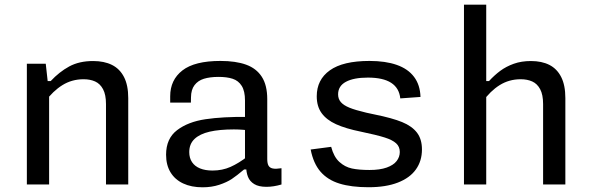

<svg xmlns="http://www.w3.org/2000/svg" viewBox="-20 -785 2520 817"><path d="M189 0H94.3V-513.7H174.7L184.3 -427H189ZM431 0V-342.3Q431 -382 418.5 -405.4Q406 -428.8 384.8 -438.3Q363.7 -447.8 335.5 -447.8Q286 -447.8 245.6 -422.8Q205.2 -397.7 172 -352.5V-440H195.7Q232 -479 274.5 -502.2Q317 -525.3 376.3 -525.3Q423.2 -525.3 456.4 -508.8Q489.7 -492.2 507.7 -457.2Q525.7 -422.2 525.7 -367.7V0Z M1117.2 -363.2V-108.5Q1117.2 -89.5 1122.7 -80Q1128.2 -70.5 1141.1 -68Q1154 -65.5 1177.8 -69.2V0Q1144 10 1113.8 10Q1080.8 10 1061.8 -1.7Q1042.8 -13.3 1035.2 -32.6Q1027.5 -51.8 1027.5 -77.8L1022.5 -86.7V-357.5Q1022.5 -397.3 1008.6 -419.5Q994.7 -441.7 970 -449.8Q945.3 -458 908.2 -457.8Q872.5 -457.5 847.5 -449.8Q822.5 -442 807.8 -422.8Q793 -403.5 792.7 -370.7L792.3 -348.5H704.2V-375.3Q704.2 -445 756.2 -485.3Q808.2 -525.7 918 -525.7Q983.2 -525.7 1027 -509.9Q1070.8 -494.2 1094 -458.3Q1117.2 -422.5 1117.2 -363.2ZM975.2 -234.3Q913.8 -234.3 872 -224.7Q830.2 -215 807.8 -193.8Q785.3 -172.5 785.3 -137.8Q785.3 -112.7 797.1 -95.1Q808.8 -77.5 831.1 -68.4Q853.3 -59.3 884.3 -59.3Q926 -59.3 960.8 -74.8Q995.7 -90.3 1035 -120.5L1037.5 -64H1018.8Q987.5 -37.5 966.2 -23.3Q944.8 -9.2 912.8 1.4Q880.8 12 841.8 12Q794.3 12 759.3 -4.4Q724.3 -20.8 705.5 -51.9Q686.7 -83 686.7 -126.5Q686.7 -195.5 733.5 -231.1Q780.3 -266.7 854.5 -277.7Q928.7 -288.7 1033.8 -287.5L1059.3 -227.8Q1037.3 -230.8 1016.2 -232.6Q995.2 -234.3 975.2 -234.3Z M1769.3 -372.5 1683.3 -366.3Q1678.7 -410.5 1644.3 -432.7Q1610 -454.8 1545.3 -454.8Q1485.2 -454.8 1451.9 -436.9Q1418.7 -419 1418.7 -383.5Q1418.7 -364 1430.4 -350.4Q1442.2 -336.8 1467.1 -326.7Q1492 -316.5 1538.7 -305.5Q1556.8 -301.8 1574.5 -297.8Q1649.2 -282.7 1691.1 -265.5Q1733 -248.3 1754.2 -220.7Q1775.5 -193 1775.5 -149Q1775.5 -100.2 1749.8 -64.1Q1724.2 -28 1673.2 -8.2Q1622.3 11.7 1548.2 11.7Q1474.8 11.7 1424.7 -3.8Q1374.5 -19.2 1343.9 -54.4Q1313.3 -89.7 1302 -148.8L1389.2 -160.2Q1400.3 -117.7 1423.9 -96.1Q1447.5 -74.5 1477.3 -68.1Q1507.2 -61.7 1552.3 -61.7Q1596.5 -61.7 1625.4 -72Q1654.3 -82.3 1667.8 -99.8Q1681.2 -117.2 1681.2 -138.3Q1681.2 -161 1665.6 -175.2Q1650 -189.5 1616.8 -200Q1583.7 -210.5 1515.8 -224.7Q1451 -237.8 1410.2 -256.3Q1369.5 -274.8 1348.7 -303.5Q1327.8 -332.2 1327.8 -375.2Q1327.8 -446 1383.7 -485.8Q1439.5 -525.7 1552.2 -525.7Q1620.5 -525.7 1668.2 -508.9Q1716 -492.2 1741.8 -458Q1767.7 -423.8 1769.3 -372.5Z M1954.3 0V-765H2049V0ZM2291 0V-342.3Q2291 -382 2278.5 -405.4Q2266 -428.8 2244.8 -438.3Q2223.7 -447.8 2195.5 -447.8Q2146.3 -447.8 2106.2 -422.8Q2066.2 -397.7 2034 -352.5V-440H2060.8Q2084 -465.2 2108.8 -483.6Q2133.7 -502 2166.2 -513.7Q2198.8 -525.3 2239 -525.3Q2285.2 -525.3 2317.8 -508.8Q2350.3 -492.2 2368 -457.2Q2385.7 -422.2 2385.7 -367.7V0Z"/></svg>

Font: Monaspace Neon Var ExtraLight
Style: Regular
Weight: 200
Designer: Riley Cran and the Lettermatic Team
Version: Version 1.200 (Monaspace Neon Var)